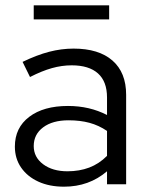

<svg xmlns="http://www.w3.org/2000/svg" viewBox="-20 -694 556 723"><path d="M221 9Q166 9 124.5 -10Q83 -29 59.5 -63Q36 -97 36 -142Q36 -213 90 -254Q144 -295 236 -295Q317 -295 383 -261V-327Q383 -387 349 -417.5Q315 -448 250 -448Q213 -448 175.5 -437.5Q138 -427 93 -404L65 -461Q119 -487 165 -499Q211 -511 257 -511Q352 -511 403.5 -466Q455 -421 455 -337V0H383V-49Q349 -20 308.5 -5.5Q268 9 221 9ZM107 -144Q107 -102 142.5 -75.5Q178 -49 234 -49Q279 -49 316 -63Q353 -77 383 -107V-201Q352 -222 317 -231.5Q282 -241 238 -241Q178 -241 142.5 -214.5Q107 -188 107 -144ZM107 -621V-674H391V-621Z"/></svg>

Font: Red Hat Display Variable
Style: Regular
Weight: 400
Designer: Pentagram, MCKL
Foundry: Pentagram, MCKL
Version: Version 1.021